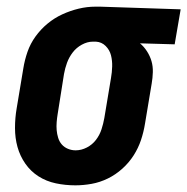

<svg xmlns="http://www.w3.org/2000/svg" viewBox="-20 -548 562 576"><path d="M206 8Q176 8 147.5 2Q119 -4 95.5 -19Q72 -34 56 -57Q40 -80 32.5 -107Q25 -134 25 -164Q25 -194 30 -223L50 -343Q54 -368 62.5 -392.5Q71 -417 86.5 -438.5Q102 -460 122.5 -477Q143 -494 167 -505Q191 -516 216 -522Q241 -528 266 -528Q269 -528 273 -528Q277 -528 281 -528L522 -520L504 -415L400 -418Q412 -408 421 -394Q430 -380 434.5 -364.5Q439 -349 438.5 -331.5Q438 -314 435 -297L415 -177Q411 -152 403 -128Q395 -104 381 -82Q367 -60 347 -42Q327 -24 303.5 -12.5Q280 -1 255 3.5Q230 8 206 8ZM207 -97Q224 -97 240.5 -105.5Q257 -114 268 -128.5Q279 -143 284.5 -160Q290 -177 293 -194L313 -314Q316 -331 316.5 -348.5Q317 -366 313 -382Q309 -398 297 -410Q285 -422 268 -423H264Q262 -423 261 -423Q260 -423 258 -423Q242 -423 225.5 -414Q209 -405 198 -390.5Q187 -376 181 -359.5Q175 -343 172 -326L153 -206Q151 -194 150 -181.5Q149 -169 150 -157.5Q151 -146 154.5 -134.5Q158 -123 165.5 -114.5Q173 -106 184 -101.5Q195 -97 207 -97Z"/></svg>

Font: Iosevka SS04 Extrabold Oblique
Style: Regular
Weight: 800
Italic angle: -9°
Monospace: yes
Designer: Belleve Invis
Foundry: Belleve Invis
Version: Version 19.0.0; ttfautohint (v1.8.4)